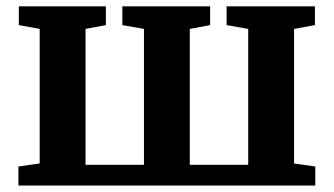

<svg xmlns="http://www.w3.org/2000/svg" viewBox="-20 -575 1034 595"><path d="M37.1 0V-59.1L103 -68.4V-485.4L38.4 -497.2V-555.4H308.1V-497.2L245.1 -485.4V-64.3H426.1V-485.4L359.1 -497.2V-555.4H631.2V-497.2L568.2 -485.4V-64.3H749.2V-485.4L682.2 -497.2V-555.4H955.9V-497.2L891.3 -485.4V-68.4L957.1 -59.1V0Z"/></svg>

Font: Merriweather 7pt Light
Style: Regular
Weight: 300
Designer: Eben Sorkin
Foundry: Eben Sorkin
Version: Version 2.200;gftools[0.9.31]